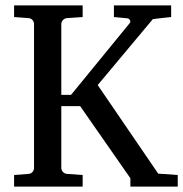

<svg xmlns="http://www.w3.org/2000/svg" viewBox="-20 -691 678 711"><path d="M462.9 0V-30.8L276.9 -297.9H207V-68.8Q207 -61.5 212.6 -54.7Q218.3 -47.9 229 -46.9L286.1 -43V0H32.2V-43L85 -46.9Q95.7 -47.9 100.8 -54.7Q106 -61.5 106 -68.8V-602.1Q106 -609.4 100.8 -616.2Q95.7 -623 85 -624L32.2 -627.9V-670.9H286.1V-627.9L229 -624Q218.3 -623 212.6 -616.2Q207 -609.4 207 -602.1V-339.8H243.2L460.9 -606Q464.4 -610.4 461.2 -616.2Q458 -622.1 453.1 -623L401.9 -627.9V-670.9H613.8V-627.9Q596.2 -626.5 582 -624.5Q569.8 -623 559.1 -621.8Q548.3 -620.6 545.9 -620.1L341.8 -376L565.9 -47.9L638.2 -43V0Z"/></svg>

Font: Charis SIL Am
Style: Regular
Weight: 400
Foundry: SIL International
Version: Version 5.000